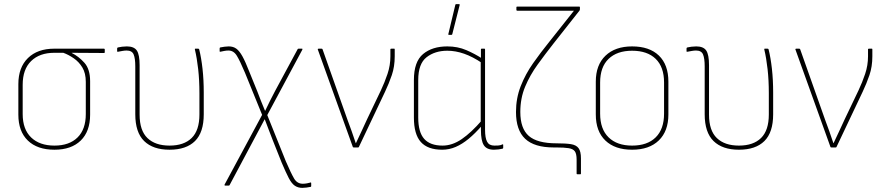

<svg xmlns="http://www.w3.org/2000/svg" viewBox="-20 -715 4279 931"><path d="M244 11Q161 11 115 -33.5Q69 -78 69 -159V-307Q69 -388 115.5 -433.5Q162 -479 243 -479H484Q488 -479 488 -475V-461Q488 -458 484 -458L328 -459V-458Q361 -442 389 -411Q417 -380 417 -321V-159Q417 -78 371.5 -33.5Q326 11 244 11ZM244 -9Q316 -9 356 -48.5Q396 -88 396 -162V-318Q396 -360 379.5 -387.5Q363 -415 337.5 -432.5Q312 -450 287 -459H243Q172 -459 131 -419Q90 -379 90 -304V-162Q90 -88 131 -48.5Q172 -9 244 -9Z M802 11Q722 11 679 -31Q636 -73 636 -161V-393Q636 -432 628 -451Q620 -470 594 -470Q585 -470 573.5 -468Q562 -466 552 -464Q548 -463 548 -466V-480Q548 -484 552 -485Q560 -487 572 -488.5Q584 -490 595 -490Q630 -490 643.5 -470Q657 -450 657 -399V-159Q657 -82 695 -45.5Q733 -9 802 -9Q872 -9 909.5 -46Q947 -83 947 -160V-263Q947 -326 941 -379.5Q935 -433 925 -475Q924 -479 927 -479H941Q945 -479 946 -475Q956 -435 962 -381.5Q968 -328 968 -266V-161Q968 -73 925.5 -31Q883 11 802 11Z M1446 196Q1425 196 1409.5 185.5Q1394 175 1380 148Q1366 121 1346 74L1303 -34Q1293 -59 1283 -86Q1273 -113 1264 -136H1263Q1250 -113 1239 -91Q1228 -69 1215 -46L1093 183Q1092 185 1088 185H1072Q1070 185 1069 183.5Q1068 182 1069 180L1251 -158L1168 -362Q1144 -419 1128.5 -444.5Q1113 -470 1088 -470Q1078 -470 1067.5 -468Q1057 -466 1048 -464Q1045 -463 1045 -467V-480Q1045 -484 1048 -485Q1058 -487 1069 -488.5Q1080 -490 1089 -490Q1111 -490 1126 -479Q1141 -468 1155.5 -442Q1170 -416 1189 -367L1228 -271Q1236 -249 1245.5 -225.5Q1255 -202 1265 -178H1266Q1277 -202 1289.5 -226.5Q1302 -251 1314 -274L1423 -476Q1424 -479 1428 -479H1444Q1448 -479 1446 -474L1276 -157L1366 67Q1391 125 1406 150.5Q1421 176 1448 176Q1458 176 1468.5 174Q1479 172 1486 170Q1489 168 1489 174V187Q1489 190 1487 191Q1477 193 1466 194.5Q1455 196 1446 196Z M1696 0Q1692 0 1691 -2L1521 -475Q1520 -479 1525 -479H1539Q1543 -479 1544 -476L1665 -134Q1676 -106 1685.5 -78Q1695 -50 1705 -21H1706Q1720 -50 1733.5 -79.5Q1747 -109 1761 -139L1827 -277Q1845 -315 1859 -356.5Q1873 -398 1873 -442V-476Q1873 -479 1878 -479H1892Q1894 -479 1894 -475V-442Q1894 -392 1880 -351Q1866 -310 1847 -270L1720 -2Q1719 0 1716 0Z M2124 11Q2054 11 2020.5 -26.5Q1987 -64 1987 -145V-327Q1987 -416 2031.5 -453Q2076 -490 2149 -490Q2199 -490 2241 -472Q2283 -454 2318 -431V-409Q2272 -440 2230.5 -454.5Q2189 -469 2149 -469Q2089 -469 2048.5 -437.5Q2008 -406 2008 -327V-145Q2008 -74 2037 -41.5Q2066 -9 2126 -9Q2173 -9 2219 -40.5Q2265 -72 2317 -132V-106Q2284 -68 2252.5 -42Q2221 -16 2189.5 -2.5Q2158 11 2124 11ZM2375 11Q2340 11 2326 -11Q2312 -33 2312 -84V-108L2311 -116V-419L2312 -426V-475Q2312 -479 2315 -479H2329Q2332 -479 2332 -475V-86Q2332 -46 2342 -27.5Q2352 -9 2377 -9Q2385 -9 2396 -9.5Q2407 -10 2417 -15Q2420 -17 2420 -12V2Q2420 4 2417 6Q2410 8 2397.5 9.5Q2385 11 2375 11ZM2156 -546Q2153 -546 2154 -550L2188 -692Q2189 -695 2192 -695H2206Q2210 -695 2209 -691L2173 -549Q2172 -546 2169 -546Z M2780 130Q2776 130 2776 127V59Q2776 31 2767.5 19Q2759 7 2737.5 3.5Q2716 0 2678 0H2665Q2571 0 2526.5 -42Q2482 -84 2482 -172Q2482 -239 2505 -297.5Q2528 -356 2565 -408.5Q2602 -461 2644 -513L2763 -663H2488Q2484 -663 2484 -667V-680Q2484 -683 2488 -683H2789Q2792 -683 2792 -680V-670Q2792 -667 2791 -665L2664 -504Q2624 -453 2587 -402Q2550 -351 2526.5 -295Q2503 -239 2503 -172Q2503 -92 2544 -56Q2585 -20 2679 -20Q2723 -20 2748.5 -16Q2774 -12 2785.5 3.5Q2797 19 2797 53V127Q2797 130 2794 130Z M3045 11Q2962 11 2915.5 -33.5Q2869 -78 2869 -160V-319Q2869 -400 2916 -445Q2963 -490 3045 -490Q3129 -490 3175 -445.5Q3221 -401 3221 -319V-160Q3221 -79 3174.5 -34Q3128 11 3045 11ZM3045 -9Q3119 -9 3159.5 -49Q3200 -89 3200 -164V-315Q3200 -390 3159.5 -429.5Q3119 -469 3045 -469Q2972 -469 2931 -429.5Q2890 -390 2890 -315V-164Q2890 -89 2931 -49Q2972 -9 3045 -9Z M3563 11Q3483 11 3440 -31Q3397 -73 3397 -161V-393Q3397 -432 3389 -451Q3381 -470 3355 -470Q3346 -470 3334.5 -468Q3323 -466 3313 -464Q3309 -463 3309 -466V-480Q3309 -484 3313 -485Q3321 -487 3333 -488.5Q3345 -490 3356 -490Q3391 -490 3404.5 -470Q3418 -450 3418 -399V-159Q3418 -82 3456 -45.5Q3494 -9 3563 -9Q3633 -9 3670.5 -46Q3708 -83 3708 -160V-263Q3708 -326 3702 -379.5Q3696 -433 3686 -475Q3685 -479 3688 -479H3702Q3706 -479 3707 -475Q3717 -435 3723 -381.5Q3729 -328 3729 -266V-161Q3729 -73 3686.5 -31Q3644 11 3563 11Z M4012 0Q4008 0 4007 -2L3837 -475Q3836 -479 3841 -479H3855Q3859 -479 3860 -476L3981 -134Q3992 -106 4001.5 -78Q4011 -50 4021 -21H4022Q4036 -50 4049.5 -79.5Q4063 -109 4077 -139L4143 -277Q4161 -315 4175 -356.5Q4189 -398 4189 -442V-476Q4189 -479 4194 -479H4208Q4210 -479 4210 -475V-442Q4210 -392 4196 -351Q4182 -310 4163 -270L4036 -2Q4035 0 4032 0Z"/></svg>

Font: Sofia Sans Semi Condensed Thin
Style: Regular
Weight: 250
Version: Version 4.100